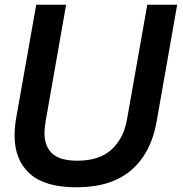

<svg xmlns="http://www.w3.org/2000/svg" viewBox="-20 -783 776 816"><path d="M42 -207Q42 -241 48 -277L134 -763H261L174 -268Q169 -238 169 -218Q169 -161 202 -130.5Q235 -100 309 -100Q402 -100 454 -147.5Q506 -195 520 -277L606 -763H733L646 -268Q623 -134 538.5 -60.5Q454 13 304 13Q171 13 106.5 -45Q42 -103 42 -207Z"/></svg>

Font: Open Sauce Sans SemiBold Italic
Style: Regular
Weight: 600
Italic angle: -10°
Designer: Alfredo Marco Pradil
Foundry: Creative Sauce Fz LLC
Version: Version 1.477